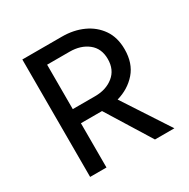

<svg xmlns="http://www.w3.org/2000/svg" viewBox="-156 -834 963 977"><g transform="rotate(-30 325.0 -345.0)"><path d="M100 0V-690H333Q401 -690 456 -665Q511 -640 544 -592.5Q577 -545 577 -475Q577 -393 532.5 -342Q488 -291 418 -271L595 0H481L320 -260H196V0ZM196 -343H328Q392 -343 435 -377.5Q478 -412 478 -475Q478 -537 435.5 -570.5Q393 -604 328 -604H196Z"/></g></svg>

Font: Radio Canada
Style: Regular
Weight: 400
Designer: Charles Daoud, Etienne Aubert Bonn, Alexandre Saumier Demers, Jacques Le Bailly
Foundry: Radio-Canada
Version: Version 2.104;gftools[0.9.28.dev5+ged2979d]